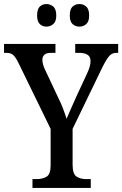

<svg xmlns="http://www.w3.org/2000/svg" viewBox="-23 -932 606 952"><path d="M138 0V-44H159Q188 -44 208 -56Q228 -68 228 -112V-293L70 -617Q56 -646 44 -658Q32 -670 8 -670H-3V-714H252V-670H230Q206 -670 196.5 -660Q187 -650 187 -636Q187 -624 191.5 -609Q196 -594 202 -583L265 -449Q280 -419 290 -392.5Q300 -366 307 -343Q316 -364 328.5 -392Q341 -420 355 -452L408 -566Q426 -604 426 -629Q426 -651 411 -660.5Q396 -670 370 -670H350V-714H563V-670H553Q533 -670 518.5 -654Q504 -638 482 -593L337 -293V-116Q337 -69 356.5 -56.5Q376 -44 403 -44H427V0ZM371 -800Q351 -800 337 -812.5Q323 -825 323 -855Q323 -887 337 -899.5Q351 -912 371 -912Q390 -912 404.5 -899.5Q419 -887 419 -855Q419 -825 404.5 -812.5Q390 -800 371 -800ZM207 -800Q188 -800 174.5 -812.5Q161 -825 161 -855Q161 -887 174.5 -899.5Q188 -912 207 -912Q226 -912 241 -899.5Q256 -887 256 -855Q256 -825 241 -812.5Q226 -800 207 -800Z"/></svg>

Font: Noto Serif Armenian Condensed Medium
Style: Regular
Weight: 500
Width: 3
Designer: Monotype Design Team
Foundry: Monotype Imaging Inc.
Version: Version 2.008; ttfautohint (v1.8.4.7-5d5b)